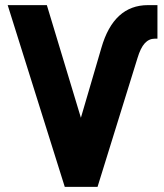

<svg xmlns="http://www.w3.org/2000/svg" viewBox="-20 -730 640 750"><path d="M233 0 10 -710H163L296 -270L376 -543Q424 -710 558 -710H595V-579H585Q562 -579 545.5 -561Q529 -543 517 -503L361 0Z"/></svg>

Font: Geist Mono Black
Style: Regular
Weight: 900
Monospace: yes
Designer: Basement.studio, Andrés Briganti, Mateo Zaragoza
Foundry: Basement.studio, Vercel, Andrés Briganti, Guido Ferreyra, Mateo Zaragoza
Version: Version 1.500; ttfautohint (v1.8.4.7-5d5b)